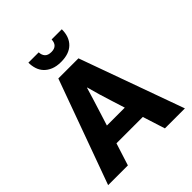

<svg xmlns="http://www.w3.org/2000/svg" viewBox="-221 -954 1093 1093"><g transform="rotate(-45 326.0 -407.0)"><path d="M271 -814Q272 -791 284.5 -777.5Q297 -764 324 -764Q373 -764 375 -814H457Q457 -753 422.5 -719Q388 -685 323 -685Q287 -685 261.5 -695.5Q236 -706 219.5 -723.5Q203 -741 195.5 -764.5Q188 -788 188 -814ZM245 -630H407L634 0H473L430 -135H218L175 0H16ZM251 -245H395L371 -321Q359 -358 346.5 -400Q334 -442 325 -477H323Q313 -442 300 -401Q287 -360 275 -321Z"/></g></svg>

Font: Mukta Vaani ExtraBold
Style: Regular
Weight: 800
Designer: Noopur Datye, Girish Dalvi, Yashodeep Gholap, Pallavi Karambelkar
Foundry: Ek Type
Version: Version 2.538;PS 1.000;hotconv 16.6.51;makeotf.lib2.5.65220;